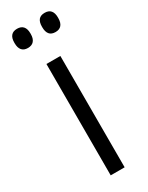

<svg xmlns="http://www.w3.org/2000/svg" viewBox="-178 -694 563 728"><g transform="rotate(-30 103.0 -329.5)"><path d="M73 0V-487.5H134V0ZM43 -575Q25.5 -575 16.8 -585.5Q8 -596 8 -615.5V-619Q8 -638.5 16.8 -648.8Q25.5 -659 43 -659Q60.5 -659 69.5 -648.8Q78.5 -638.5 78.5 -619V-615.5Q78.5 -596 69.5 -585.5Q60.5 -575 43 -575ZM164 -575Q146 -575 137.5 -585.5Q129 -596 129 -615.5V-619Q129 -638.5 137.5 -648.8Q146 -659 164 -659Q181.5 -659 190.2 -648.8Q199 -638.5 199 -619V-615.5Q199 -596 190.2 -585.5Q181.5 -575 164 -575Z"/></g></svg>

Font: Anek Bangla Light
Style: Regular
Weight: 300
Designer: Sulekha Rajkumar (Bangla), Yesha Goshar (Latin)
Foundry: Ek Type
Version: Version 1.003